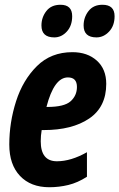

<svg xmlns="http://www.w3.org/2000/svg" viewBox="-20 -776 501 806"><path d="M283 -708Q283 -756 234 -756Q195 -756 174.5 -729.5Q154 -703 154 -669Q154 -619 208 -619Q238 -619 260.5 -643.5Q283 -668 283 -708ZM461 -708Q461 -756 410 -756Q372 -756 351.5 -729.5Q331 -703 331 -669Q331 -619 385 -619Q415 -619 438 -643.5Q461 -668 461 -708ZM345 -34V-137Q278 -99 219 -99Q151 -99 151 -183Q151 -207 155 -230H164Q283 -230 354.5 -278.5Q426 -327 426 -424Q426 -486 386.5 -521.5Q347 -557 284 -557Q194 -557 135 -498.5Q76 -440 47.5 -351Q19 -262 19 -169Q19 -85 64 -37.5Q109 10 187 10Q228 10 267 0.5Q306 -9 345 -34ZM265 -451Q303 -451 303 -411Q303 -375 276.5 -351Q250 -327 178 -327H175Q207 -451 265 -451Z"/></svg>

Font: Noto Sans UI Condensed ExtraBold
Style: Italic
Weight: 800
Width: 3
Designer: Monotype Design Team
Foundry: Monotype Imaging Inc.
Version: 1.001